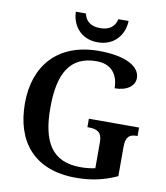

<svg xmlns="http://www.w3.org/2000/svg" viewBox="-98 -1002 946 1093"><g transform="rotate(10 374.5 -455.5)"><path d="M403 -771C504 -771 554 -846 556 -921H497C486 -873 452 -853 403 -853C354 -853 320 -873 309 -921H251C253 -846 302 -771 403 -771ZM415 10C504 10 578 -7 652 -41V-211C652 -270 675 -285 714 -285H720V-334H430V-285H440C486 -285 515 -270 515 -215V-63C490 -57 460 -54 430 -54C264 -54 203 -162 203 -358C203 -554 262 -664 417 -664C507 -664 544 -604 544 -530C616 -530 659 -564 659 -609C659 -674 579 -724 420 -724C181 -724 56 -574 56 -358C56 -137 173 10 415 10Z"/></g></svg>

Font: Noto Serif Sinhala SemiBold
Style: Regular
Weight: 600
Designer: Jelle Bosma - Monotype Design Team
Foundry: Monotype Imaging Inc.
Version: Version 2.007